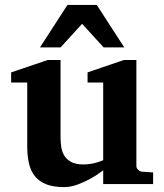

<svg xmlns="http://www.w3.org/2000/svg" viewBox="-20 -742 660 774"><path d="M396 0V-55.2Q371.1 -36.1 344.2 -21.5Q321.3 -8.8 293.5 1.7Q265.6 12.2 237.8 12.2Q195.3 12.2 166.7 1Q138.2 -10.3 121.1 -31.2Q104 -52.2 96.9 -82.5Q89.8 -112.8 89.8 -150.9V-409.2H24.9V-450.2L171.9 -500H224.1V-189.9Q224.1 -171.4 226.6 -151.9Q229 -132.3 238.3 -116.2Q247.6 -100.1 265.9 -89.6Q284.2 -79.1 315.9 -79.1Q331.5 -79.1 345.9 -81.5Q360.4 -84 371.6 -87.4Q384.3 -91.3 396 -96.2V-409.2H333V-450.2L479 -500H529.8V-73.2Q529.8 -64 536.9 -57.4Q543.9 -50.8 553.2 -49.8L597.2 -46.9V0ZM397.9 -550.8 311 -646 224.1 -550.8H141.1L252 -722.2H370.1L481 -550.8Z"/></svg>

Font: Charis SIL Phon
Style: Bold
Weight: 700
Foundry: SIL International
Version: Version 5.000